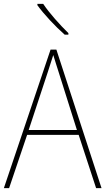

<svg xmlns="http://www.w3.org/2000/svg" viewBox="-20 -971 544 991"><path d="M203 -951H173V-944C207 -897 266 -834 314 -792H333V-800C290 -842 234 -904 203 -951ZM476 0H504L271 -715H241L0 0H27L120 -275H386ZM282 -601 377 -300H128L227 -600C236 -630 246 -657 255 -687C265 -653 274 -627 282 -601Z"/></svg>

Font: Noto Sans Armenian SemiCondensed Thin
Style: Regular
Weight: 100
Width: 4
Designer: Monotype Design Team
Foundry: Monotype Imaging Inc.
Version: Version 2.008